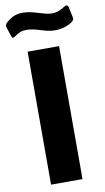

<svg xmlns="http://www.w3.org/2000/svg" viewBox="-116 -980 564 1028"><g transform="rotate(-10 165.5 -466.5)"><path d="M333 -837C345 -846 348 -853 345 -863L333 -920C330 -932 320 -933 311 -927C294 -915 269 -902 240 -902C194 -902 144 -933 85 -933C41 -933 17 -916 -6 -896C-18 -884 -16 -878 -13 -869L2 -822C6 -808 13 -808 23 -815C46 -832 62 -839 90 -839C143 -839 183 -810 240 -810C279 -810 314 -823 333 -837ZM75 -723V0H246V-723Z"/></g></svg>

Font: United Sans ExtraBold
Style: Regular
Weight: 800
Designer: Pablo Impallari, Rodrigo Fuenzalida (Modified by Dan O. Williams)
Version: Version 1.000;PS 001.000;hotconv 1.0.88;makeotf.lib2.5.64775